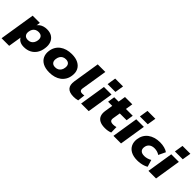

<svg xmlns="http://www.w3.org/2000/svg" viewBox="206 -1999 3432 3432"><g transform="rotate(45 1921.5 -283.0)"><path d="M-2 180 106 -498H288L275 -412H267Q287 -445 317 -466.5Q347 -488 384 -498.5Q421 -509 461 -509Q539 -509 590 -475.5Q641 -442 663 -383Q685 -324 674 -247Q664 -167 627 -109.5Q590 -52 529.5 -20.5Q469 11 389 11Q326 11 284 -13Q242 -37 225 -79H232L190 180ZM352 -129Q390 -129 417.5 -144.5Q445 -160 462.5 -188.5Q480 -217 485 -255Q492 -308 467 -338Q442 -368 388 -368Q352 -368 323.5 -353Q295 -338 278 -310Q261 -282 256 -243Q249 -190 274.5 -159.5Q300 -129 352 -129Z M1033 11Q934 11 869 -23Q804 -57 775.5 -117Q747 -177 757 -254Q765 -316 792.5 -363.5Q820 -411 864 -443.5Q908 -476 965 -492.5Q1022 -509 1088 -509Q1187 -509 1252 -475Q1317 -441 1345.5 -381.5Q1374 -322 1363 -244Q1356 -183 1328 -135Q1300 -87 1256.5 -54.5Q1213 -22 1156 -5.5Q1099 11 1033 11ZM1042 -129Q1080 -129 1108 -144.5Q1136 -160 1153.5 -188.5Q1171 -217 1175 -255Q1182 -308 1157 -338Q1132 -368 1078 -368Q1041 -368 1013 -353Q985 -338 968 -310Q951 -282 946 -243Q939 -190 964 -159.5Q989 -129 1042 -129Z M1647 11Q1537 11 1492 -41.5Q1447 -94 1463 -196L1544 -705H1736L1656 -206Q1653 -184 1658.5 -168.5Q1664 -153 1679 -145.5Q1694 -138 1718 -138Q1731 -138 1744.5 -139.5Q1758 -141 1768 -143L1752 -3Q1727 4 1701.5 7.5Q1676 11 1647 11Z M1918 -580 1944 -746H2143L2116 -580ZM1829 0 1908 -498H2100L2021 0Z M2438 11Q2356 11 2305.5 -15.5Q2255 -42 2236 -92Q2217 -142 2228 -211L2252 -364H2147L2168 -498H2279L2301 -637H2486L2464 -498H2636L2615 -364H2443L2419 -218Q2413 -175 2432.5 -156.5Q2452 -138 2500 -138Q2518 -138 2536.5 -141Q2555 -144 2573 -149L2576 -14Q2545 -1 2511 5Q2477 11 2438 11Z M2735 -580 2761 -746H2960L2933 -580ZM2646 0 2725 -498H2917L2838 0Z M3256 11Q3160 11 3096 -22.5Q3032 -56 3003.5 -116Q2975 -176 2985 -254Q2993 -314 3020 -361.5Q3047 -409 3090.5 -441.5Q3134 -474 3191.5 -491.5Q3249 -509 3319 -509Q3379 -509 3432 -494.5Q3485 -480 3516 -456L3453 -324Q3428 -343 3393.5 -353Q3359 -363 3324 -363Q3291 -363 3265 -354.5Q3239 -346 3220.5 -330Q3202 -314 3191 -292.5Q3180 -271 3177 -244Q3170 -193 3198.5 -163.5Q3227 -134 3290 -134Q3324 -134 3360.5 -144.5Q3397 -155 3429 -174L3469 -42Q3444 -26 3409.5 -14Q3375 -2 3335.5 4.5Q3296 11 3256 11Z M3620 -580 3646 -746H3845L3818 -580ZM3531 0 3610 -498H3802L3723 0Z"/></g></svg>

Font: Nunito Sans 10pt SemiExpanded Black
Style: Italic
Weight: 900
Width: 6
Italic angle: -9°
Designer: Vernon Adams
Foundry: Vernon Adams
Version: Version 3.101;gftools[0.9.27]